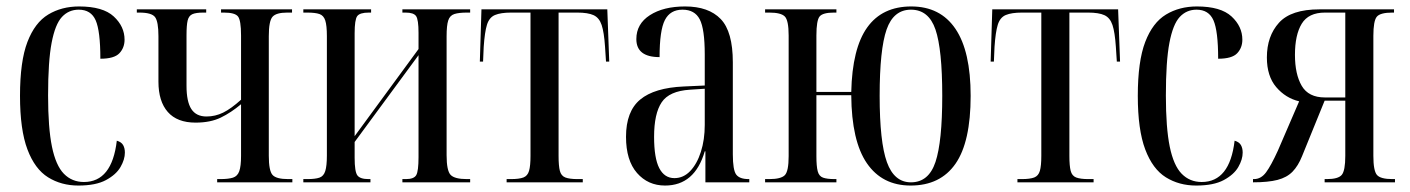

<svg xmlns="http://www.w3.org/2000/svg" viewBox="-20 -565 4368 595"><path d="M223 10Q170 10 129 -15.5Q88 -41 65 -102Q42 -163 42 -268Q42 -375 65 -435Q88 -495 129.5 -520Q171 -545 225 -545Q299 -545 332.5 -514Q366 -483 366 -442Q366 -417 350 -400Q334 -383 291 -383Q291 -469 276.5 -502Q262 -535 224 -535Q193 -535 172 -512.5Q151 -490 140 -432.5Q129 -375 129 -269Q129 -169 141 -110.5Q153 -52 178 -26.5Q203 -1 240 -1Q327 -1 342 -129Q356 -125 361.5 -115.5Q367 -106 367 -92Q367 -71 353.5 -47.5Q340 -24 308.5 -7Q277 10 223 10Z M653 0V-10H662Q688 -10 702 -14.5Q716 -19 721.5 -34.5Q727 -50 727 -82V-242Q696 -216 664 -200.5Q632 -185 586 -185Q529 -185 500 -218Q471 -251 471 -312V-453Q471 -498 460.5 -512Q450 -526 412 -526H404V-536H619V-526H610Q587 -526 576 -521Q565 -516 561.5 -501.5Q558 -487 558 -456V-299Q558 -250 573 -227Q588 -204 620 -204Q647 -204 671.5 -216Q696 -228 727 -256V-455Q727 -502 717.5 -514Q708 -526 674 -526H665V-536H885V-526H870Q836 -526 824.5 -513Q813 -500 813 -453V-82Q813 -36 824.5 -23Q836 -10 873 -10H886V0Z M920 0V-10H932Q957 -10 970 -14.5Q983 -19 988 -35Q993 -51 993 -83V-453Q993 -486 988 -501.5Q983 -517 970 -521.5Q957 -526 932 -526H920V-536H1130V-526H1123Q1095 -526 1087 -515Q1079 -504 1079 -462V-143L1277 -413V-463Q1277 -504 1269.5 -515Q1262 -526 1237 -526H1227V-536H1437V-526H1427Q1402 -526 1388 -521.5Q1374 -517 1369 -501.5Q1364 -486 1364 -453V-84Q1364 -36 1376.5 -23Q1389 -10 1427 -10H1437V0H1227V-10H1238Q1263 -10 1270 -22.5Q1277 -35 1277 -78V-394L1079 -125V-76Q1079 -33 1087.5 -21.5Q1096 -10 1122 -10H1128V0Z M1550 0V-10H1563Q1589 -10 1602 -15Q1615 -20 1619.5 -35.5Q1624 -51 1624 -82V-526H1564Q1532 -526 1514 -518.5Q1496 -511 1489 -488Q1482 -465 1479 -420L1477 -374H1467L1472 -536H1862L1868 -374H1858L1855 -420Q1852 -465 1844.5 -487.5Q1837 -510 1819.5 -518Q1802 -526 1769 -526H1711V-82Q1711 -51 1715 -35.5Q1719 -20 1732 -15Q1745 -10 1770 -10H1786V0Z M2041 10Q1988 10 1954 -29Q1920 -68 1920 -141Q1920 -220 1964 -256.5Q2008 -293 2099 -297L2164 -300V-396Q2164 -475 2148.5 -505Q2133 -535 2095 -535Q2057 -535 2040.5 -503Q2024 -471 2024 -388Q1952 -388 1952 -444Q1952 -491 1994 -518Q2036 -545 2103 -545Q2176 -545 2213.5 -506Q2251 -467 2251 -372V-87Q2251 -38 2261.5 -24Q2272 -10 2300 -10H2302V0H2166V-96H2164Q2133 10 2041 10ZM2070 -13Q2098 -13 2119 -35Q2140 -57 2152 -94.5Q2164 -132 2164 -178V-290L2118 -287Q2054 -283 2030.5 -248Q2007 -213 2007 -141Q2007 -75 2023 -44Q2039 -13 2070 -13Z M2802 10Q2714 10 2666.5 -59Q2619 -128 2618 -270H2510V-81Q2510 -50 2514 -34.5Q2518 -19 2530.5 -14.5Q2543 -10 2567 -10H2572V0H2351V-10H2364Q2400 -10 2412 -22Q2424 -34 2424 -81V-455Q2424 -502 2412 -514Q2400 -526 2364 -526H2351V-536H2572V-526H2564Q2530 -526 2520 -514Q2510 -502 2510 -455V-280H2618Q2621 -415 2667.5 -480Q2714 -545 2804 -545Q2894 -545 2941 -475.5Q2988 -406 2988 -268Q2988 -125 2941 -57.5Q2894 10 2802 10ZM2803 0Q2858 0 2879 -63Q2900 -126 2900 -268Q2900 -412 2879 -473.5Q2858 -535 2803 -535Q2749 -535 2727.5 -473.5Q2706 -412 2706 -268Q2706 -125 2728.5 -62.5Q2751 0 2803 0Z M3133 0V-10H3146Q3172 -10 3185 -15Q3198 -20 3202.5 -35.5Q3207 -51 3207 -82V-526H3147Q3115 -526 3097 -518.5Q3079 -511 3072 -488Q3065 -465 3062 -420L3060 -374H3050L3055 -536H3445L3451 -374H3441L3438 -420Q3435 -465 3427.5 -487.5Q3420 -510 3402.5 -518Q3385 -526 3352 -526H3294V-82Q3294 -51 3298 -35.5Q3302 -20 3315 -15Q3328 -10 3353 -10H3369V0Z M3687 10Q3634 10 3593 -15.5Q3552 -41 3529 -102Q3506 -163 3506 -268Q3506 -375 3529 -435Q3552 -495 3593.5 -520Q3635 -545 3689 -545Q3763 -545 3796.5 -514Q3830 -483 3830 -442Q3830 -417 3814 -400Q3798 -383 3755 -383Q3755 -469 3740.5 -502Q3726 -535 3688 -535Q3657 -535 3636 -512.5Q3615 -490 3604 -432.5Q3593 -375 3593 -269Q3593 -169 3605 -110.5Q3617 -52 3642 -26.5Q3667 -1 3704 -1Q3791 -1 3806 -129Q3820 -125 3825.5 -115.5Q3831 -106 3831 -92Q3831 -71 3817.5 -47.5Q3804 -24 3772.5 -7Q3741 10 3687 10Z M3863 0V-10H3866Q3888 -10 3903.5 -31Q3919 -52 3940 -98L4006 -251Q3964 -261 3935 -295Q3906 -329 3906 -387Q3906 -453 3943.5 -494.5Q3981 -536 4069 -536H4300V-526H4295Q4257 -526 4246.5 -513Q4236 -500 4236 -454V-82Q4236 -36 4247 -23Q4258 -10 4295 -10H4303V0H4085V-10H4092Q4127 -10 4138 -23Q4149 -36 4149 -82V-253H4085L4015 -81Q4003 -51 3985.5 -33Q3968 -15 3939 -7.5Q3910 0 3863 0ZM4086 -263H4149V-526H4086Q4035 -526 4014 -491.5Q3993 -457 3993 -395Q3993 -335 4014 -299Q4035 -263 4086 -263Z"/></svg>

Font: Noto Serif Display ExtraCondensed
Style: Regular
Weight: 400
Width: 2
Designer: Monotype Design Team
Foundry: Monotype Imaging Inc.
Version: Version 2.009